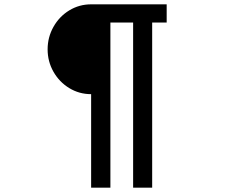

<svg xmlns="http://www.w3.org/2000/svg" viewBox="-20 -825 1040 887"><path d="M401 -390Q346 -390 300 -418Q254 -446 227 -493.5Q200 -541 200 -597Q200 -653 227 -701Q254 -749 300 -777Q346 -805 401 -805H750V-721H683V42H595V-721H490V42H401Z"/></svg>

Font: IBM Plex Sans JP Medium
Style: Regular
Weight: 500
Designer: Mike Abbink; Paul van der Laan; Pieter van Rosmalen; Wujin Sim; Yejin Wi; Jinhee Kim; Boomi Park; Yona Kim; Kichan Ma
Foundry: Sandoll Inc.
Version: Version 1.001